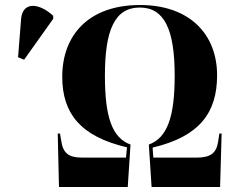

<svg xmlns="http://www.w3.org/2000/svg" viewBox="-20 -745 928 765"><path d="M215 0H489L500 -169C426 -196 398 -280 398 -444C398 -627 438 -715 537 -715C635 -715 676 -627 676 -444C676 -280 647 -196 573 -169L584 0H857L863 -213H854L849 -180C842 -136 820 -117 764 -117H591L588 -157C776 -201 845 -297 845 -445C845 -608 736 -725 538 -725C331 -725 228 -603 228 -439C228 -293 301 -201 486 -158L482 -117H308C252 -117 231 -136 224 -184L219 -213H210ZM76 -507 192 -670V-682C137 -733 70 -741 64 -669L52 -517Z"/></svg>

Font: Noto Serif Display Condensed ExtraBold
Style: Regular
Weight: 800
Width: 3
Designer: Monotype Design Team
Foundry: Monotype Imaging Inc.
Version: Version 2.009